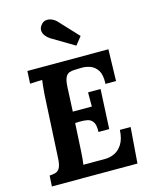

<svg xmlns="http://www.w3.org/2000/svg" viewBox="-139 -1052 900 1140"><g transform="rotate(-15 311.5 -481.5)"><path d="M570 -700 565 -506H500Q503 -561 485 -589Q467 -617 439.5 -626.5Q412 -636 385 -635L349 -634Q328 -634 312.5 -628.5Q297 -623 288 -604.5Q279 -586 277 -547L270 -397H387Q387 -411 387 -426.5Q387 -442 387 -457Q387 -472 387 -484H464L452 -241H386Q388 -283 375.5 -302Q363 -321 341 -325.5Q319 -330 292 -329L266 -328L257 -164Q256 -137 253.5 -113Q251 -89 249 -76H383Q413 -76 441.5 -89.5Q470 -103 489.5 -134.5Q509 -166 512 -220H578L561 0H35L39 -66Q61 -67 77 -72Q93 -77 102.5 -95Q112 -113 114 -153L134 -536Q136 -563 138.5 -588Q141 -613 143 -626Q127 -625 103 -624.5Q79 -624 68 -623L72 -700ZM392 -770 251 -854Q236 -864 225 -878.5Q214 -893 213 -910Q212 -927 225 -943Q238 -960 255.5 -962.5Q273 -965 291 -957.5Q309 -950 322 -936L431 -819Z"/></g></svg>

Font: Lora
Style: Bold Italic
Weight: 700
Italic angle: -3°
Designer: Olga Karpushina, Alexei Vanyashin (Cyrillic)
Foundry: Cyreal
Version: Version 3.004